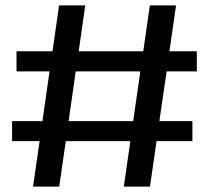

<svg xmlns="http://www.w3.org/2000/svg" viewBox="-20 -695 794 715"><path d="M441 0 465.5 -169.5H225L200.5 0H103L127.5 -169.5H25V-244H138L164.5 -429H41.5V-504H175.5L200 -675H297.5L273 -504H513.5L538 -675H635.5L611 -504H713V-429H600.5L573.5 -244H696.5V-169.5H563L538.5 0ZM235.5 -244H476L502.5 -429H262Z"/></svg>

Font: Anybody ExtraExpanded Medium
Style: Regular
Weight: 500
Width: 8
Designer: Tyler Finck
Foundry: Etcetera Type Company
Version: Version 1.010; ttfautohint (v1.8.3) -l 8 -r 50 -G 200 -x 14 